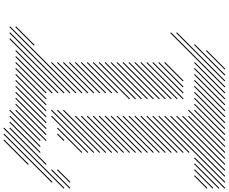

<svg xmlns="http://www.w3.org/2000/svg" viewBox="-130 -1200 1370 1151"><g transform="rotate(90 555.5 -625.0)"><path d="M142.9 4.3 540 -392.9 535.7 -397.1 138.6 0ZM142.9 -31.4 254.3 -142.9 250 -147.1 138.6 -35.7ZM178.6 4.3 540 -357.1 535.7 -361.4 174.3 0ZM214.3 4.3 540 -321.4 535.7 -325.7 210 0ZM285.7 -31.4 540 -285.7 535.7 -290 281.4 -35.7ZM321.4 -31.4 540 -250 535.7 -254.3 317.1 -35.7ZM357.1 -31.4 540 -214.3 535.7 -218.6 352.9 -35.7ZM392.9 -31.4 575.7 -214.3 571.4 -218.6 388.6 -35.7ZM428.6 -31.4 611.4 -214.3 607.1 -218.6 424.3 -35.7ZM464.3 -31.4 647.1 -214.3 642.9 -218.6 460 -35.7ZM642.9 4.3 825.7 -178.6 821.4 -182.9 638.6 0ZM678.6 4.3 861.4 -178.6 857.1 -182.9 674.3 0ZM714.3 4.3 897.1 -178.6 892.9 -182.9 710 0ZM750 4.3 968.6 -214.3 964.3 -218.6 745.7 0ZM750 40 1111.4 -321.4 1107.1 -325.7 745.7 35.7ZM785.7 40 1075.7 -250 1071.4 -254.3 781.4 35.7ZM821.4 40 968.6 -107.1 964.3 -111.4 817.1 35.7ZM642.9 -31.4 825.7 -214.3 821.4 -218.6 638.6 -35.7ZM535.7 -31.4 718.6 -214.3 714.3 -218.6 531.4 -35.7ZM500 -31.4 682.9 -214.3 678.6 -218.6 495.7 -35.7ZM1000 -245.7 1111.4 -357.1 1107.1 -361.4 995.7 -250ZM607.1 -31.4 790 -214.3 785.7 -218.6 602.9 -35.7ZM571.4 -31.4 754.3 -214.3 750 -218.6 567.1 -35.7ZM357.1 -245.7 540 -428.6 535.7 -432.9 352.9 -250ZM357.1 -281.4 540 -464.3 535.7 -468.6 352.9 -285.7ZM357.1 -317.1 540 -500 535.7 -504.3 352.9 -321.4ZM357.1 -567.1 575.7 -785.7 571.4 -790 352.9 -571.4ZM357.1 -602.9 575.7 -821.4 571.4 -825.7 352.9 -607.1ZM357.1 -638.6 575.7 -857.1 571.4 -861.4 352.9 -642.9ZM357.1 -674.3 575.7 -892.9 571.4 -897.1 352.9 -678.6ZM357.1 -710 575.7 -928.6 571.4 -932.9 352.9 -714.3ZM357.1 -745.7 575.7 -964.3 571.4 -968.6 352.9 -750ZM357.1 -781.4 575.7 -1000 571.4 -1004.3 352.9 -785.7ZM357.1 -531.4 575.7 -750 571.4 -754.3 352.9 -535.7ZM357.1 -495.7 575.7 -714.3 571.4 -718.6 352.9 -500ZM357.1 -460 540 -642.9 535.7 -647.1 352.9 -464.3ZM357.1 -424.3 540 -607.1 535.7 -611.4 352.9 -428.6ZM357.1 -388.6 540 -571.4 535.7 -575.7 352.9 -392.9ZM357.1 -352.9 540 -535.7 535.7 -540 352.9 -357.1ZM357.1 -817.1 575.7 -1035.7 571.4 -1040 352.9 -821.4ZM357.1 -852.9 540 -1035.7 535.7 -1040 352.9 -857.1ZM357.1 -888.6 504.3 -1035.7 500 -1040 352.9 -892.9ZM357.1 -924.3 468.6 -1035.7 464.3 -1040 352.9 -928.6ZM178.6 -995.7 468.6 -1285.7 464.3 -1290 174.3 -1000ZM535.7 -1102.9 718.6 -1285.7 714.3 -1290 531.4 -1107.1ZM500 -1102.9 682.9 -1285.7 678.6 -1290 495.7 -1107.1ZM178.6 -960 504.3 -1285.7 500 -1290 174.3 -964.3ZM571.4 -1102.9 754.3 -1285.7 750 -1290 567.1 -1107.1ZM607.1 -1102.9 790 -1285.7 785.7 -1290 602.9 -1107.1ZM642.9 -1102.9 825.7 -1285.7 821.4 -1290 638.6 -1107.1ZM642.9 -1067.1 861.4 -1285.7 857.1 -1290 638.6 -1071.4ZM678.6 -1067.1 897.1 -1285.7 892.9 -1290 674.3 -1071.4ZM678.6 -1031.4 932.9 -1285.7 928.6 -1290 674.3 -1035.7ZM678.6 -995.7 968.6 -1285.7 964.3 -1290 674.3 -1000ZM678.6 -960 1004.3 -1285.7 1000 -1290 674.3 -964.3ZM678.6 -924.3 1040 -1285.7 1035.7 -1290 674.3 -928.6ZM678.6 -888.6 1075.7 -1285.7 1071.4 -1290 674.3 -892.9ZM678.6 -852.9 897.1 -1071.4 892.9 -1075.7 674.3 -857.1ZM678.6 -817.1 897.1 -1035.7 892.9 -1040 674.3 -821.4ZM678.6 -781.4 897.1 -1000 892.9 -1004.3 674.3 -785.7ZM678.6 -745.7 897.1 -964.3 892.9 -968.6 674.3 -750ZM678.6 -710 897.1 -928.6 892.9 -932.9 674.3 -714.3ZM678.6 -674.3 897.1 -892.9 892.9 -897.1 674.3 -678.6ZM678.6 -638.6 897.1 -857.1 892.9 -861.4 674.3 -642.9ZM678.6 -602.9 897.1 -821.4 892.9 -825.7 674.3 -607.1ZM678.6 -567.1 897.1 -785.7 892.9 -790 674.3 -571.4ZM678.6 -531.4 897.1 -750 892.9 -754.3 674.3 -535.7ZM678.6 -495.7 897.1 -714.3 892.9 -718.6 674.3 -500ZM678.6 -460 897.1 -678.6 892.9 -682.9 674.3 -464.3ZM678.6 -388.6 897.1 -607.1 892.9 -611.4 674.3 -392.9ZM642.9 -281.4 897.1 -535.7 892.9 -540 638.6 -285.7ZM642.9 -245.7 897.1 -500 892.9 -504.3 638.6 -250ZM642.9 -317.1 897.1 -571.4 892.9 -575.7 638.6 -321.4ZM678.6 -424.3 897.1 -642.9 892.9 -647.1 674.3 -428.6ZM678.6 -245.7 897.1 -464.3 892.9 -468.6 674.3 -250ZM1000 -281.4 1075.7 -357.1 1071.4 -361.4 995.7 -285.7ZM750 -281.4 897.1 -428.6 892.9 -432.9 745.7 -285.7ZM785.7 -281.4 825.7 -321.4 821.4 -325.7 781.4 -285.7ZM250 -1102.9 432.9 -1285.7 428.6 -1290 245.7 -1107.1ZM357.1 -1102.9 540 -1285.7 535.7 -1290 352.9 -1107.1ZM392.9 -1102.9 575.7 -1285.7 571.4 -1290 388.6 -1107.1ZM428.6 -1102.9 611.4 -1285.7 607.1 -1290 424.3 -1107.1ZM464.3 -1102.9 647.1 -1285.7 642.9 -1290 460 -1107.1ZM285.7 -1174.3 397.1 -1285.7 392.9 -1290 281.4 -1178.6ZM964.3 -1102.9 1111.4 -1250 1107.1 -1254.3 960 -1107.1ZM1000 -1102.9 1111.4 -1214.3 1107.1 -1218.6 995.7 -1107.1ZM1035.7 -1102.9 1111.4 -1178.6 1107.1 -1182.9 1031.4 -1107.1ZM928.6 -1102.9 1111.4 -1285.7 1107.1 -1290 924.3 -1107.1Z"/></g></svg>

Font: Gossip High Needlepoint
Style: Regular
Weight: 100
Width: 7
Designer: Deborah Khodanovich
Version: Version 1.001;Glyphs 3.3.1 (3343)